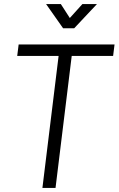

<svg xmlns="http://www.w3.org/2000/svg" viewBox="-20 -917 579 937"><path d="M187 0 266 -644H64L71 -700H539L532 -644H330L251 0ZM288 -779 205 -897H277L344 -793L289 -794L382 -897H453L342 -779Z"/></svg>

Font: Inclusive Sans Light
Style: Italic
Weight: 300
Italic angle: -7°
Designer: Olivia King
Foundry: Olivia King
Version: Version 2.004